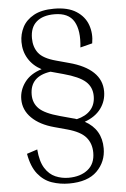

<svg xmlns="http://www.w3.org/2000/svg" viewBox="-60 -733 654 999"><g transform="rotate(-5 266.5 -233.5)"><path d="M455 56Q455 126 406.5 174.5Q358 223 260 223Q213 223 170.5 208.5Q128 194 97.5 156Q67 118 55 50L110 32Q115 95 137 130Q159 165 191.5 179Q224 193 260 193Q322 193 360.5 162.5Q399 132 399 74Q399 26 371.5 -6.5Q344 -39 275 -58L209 -76Q134 -96 92 -137.5Q50 -179 50 -235Q50 -283 80 -323.5Q110 -364 169 -382Q125 -405 101 -444Q77 -483 77 -532Q77 -573 95.5 -609Q114 -645 154.5 -667.5Q195 -690 260 -690Q333 -690 376.5 -662Q420 -634 436 -589Q452 -544 443 -493L380 -477Q390 -565 362 -613Q334 -661 260 -661Q199 -661 166 -632Q133 -603 133 -547Q133 -501 157 -469.5Q181 -438 248 -420L314 -402Q397 -380 440 -339Q483 -298 483 -239Q483 -189 454 -149.5Q425 -110 369 -90Q455 -43 455 56ZM309 -113Q314 -112 319 -110.5Q324 -109 329 -107Q376 -118 401.5 -146.5Q427 -175 427 -219Q427 -266 394 -295.5Q361 -325 280 -347L214 -365Q106 -350 106 -254Q106 -210 135.5 -181Q165 -152 243 -131Z"/></g></svg>

Font: Inria Serif Light
Style: Regular
Weight: 300
Designer: Black Foundry Team
Foundry: Black Foundry
Version: Version 1.000; ttfautohint (v1.8.3)